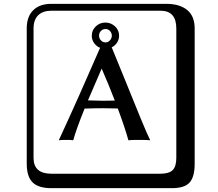

<svg xmlns="http://www.w3.org/2000/svg" viewBox="-20 -774 1140 1006"><path d="M533.2 -622.1Q519 -622.1 509 -612.1Q499 -602.1 499 -586.9Q499 -572.8 509 -562.3Q519 -551.8 533 -551.8Q546.9 -551.8 556.4 -563Q565.9 -574.2 565.9 -586.9Q565.9 -601.1 556.2 -611.6Q546.4 -622.1 533.2 -622.1ZM604 -586.9Q604 -567.4 593.5 -551Q583 -534.7 565.4 -525.9Q590.8 -464.8 637 -350.6Q683.1 -236.3 717 -153.8Q751 -71.3 767.1 -39.1Q753.9 -41 706.1 -41Q666 -41 652.8 -39.1Q635.7 -101.6 597.2 -205.6Q547.9 -207 522.9 -207Q478.5 -207 423.3 -205.1Q379.4 -96.7 363.8 -39.1Q355 -41 330.1 -41Q296.9 -41 288.1 -39.1Q393.6 -267.6 504.4 -523.4Q485.4 -531.2 473.1 -548.3Q460.9 -565.4 460.9 -586.9Q460.9 -615.7 481.9 -635.7Q502.9 -655.8 532 -655.8Q561 -655.8 582.5 -636Q604 -616.2 604 -586.9ZM249 -717.8Q204.1 -717.8 179.9 -693.8Q155.8 -669.9 155.8 -625V53.2Q155.8 136.2 249 136.2H820.8Q865.7 136.2 884.8 117.2Q903.8 98.1 903.8 53.2V-625Q903.8 -717.8 820.8 -717.8ZM1000 84Q1000 152.8 973.4 182.4Q946.8 211.9 880.9 211.9H249Q181.2 211.9 150.6 181.4Q120.1 150.9 120.1 84V-625Q120.1 -687 154.1 -720.5Q188 -753.9 249 -753.9H851.1Q920.9 -753.9 960.4 -721.9Q1000 -689.9 1000 -625ZM512.7 -414.6Q458.5 -289.6 440.9 -248Q451.7 -248 479.5 -247.1Q507.3 -246.1 519 -246.1Q542 -246.1 581.5 -247.1Q551.3 -326.2 512.7 -414.6Z"/></svg>

Font: Linux Biolinum Keyboard
Style: Regular
Weight: 700
Designer: Philipp H. Poll
Foundry: Philipp H. Poll
Version: Version 0.6.1 ; ttfautohint (v0.9)